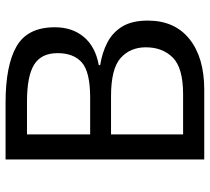

<svg xmlns="http://www.w3.org/2000/svg" viewBox="-52 -702 754 690"><g transform="rotate(-90 325.0 -357.0)"><path d="M301 -714Q435 -714 503.5 -674.5Q572 -635 572 -537Q572 -474 537 -432.5Q502 -391 436 -379V-374Q481 -367 517.5 -348Q554 -329 575 -294Q596 -259 596 -203Q596 -106 529.5 -53Q463 0 348 0H97V-714ZM319 -410Q411 -410 445 -439.5Q479 -469 479 -527Q479 -586 437.5 -611.5Q396 -637 305 -637H187V-410ZM187 -335V-76H331Q426 -76 463 -113Q500 -150 500 -210Q500 -266 461.5 -300.5Q423 -335 324 -335Z"/></g></svg>

Font: Noto Sans
Style: Regular
Weight: 400
Designer: Monotype Design Team
Foundry: Monotype Imaging Inc.
Version: Version 2.007